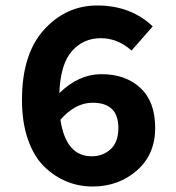

<svg xmlns="http://www.w3.org/2000/svg" viewBox="-20 -667 640 699"><path d="M317 12Q267 12 222 -6.5Q177 -25 140 -61.5Q103 -98 81.5 -160Q60 -222 60 -303Q60 -470 140 -558.5Q220 -647 334 -647Q456 -647 536 -571L459 -483Q408 -528 347 -528Q283 -528 241.5 -480.5Q200 -433 196 -328Q267 -397 349 -397Q437 -397 491 -347Q545 -297 545 -201Q545 -105 478.5 -46.5Q412 12 317 12ZM314 -98Q355 -98 383 -124Q411 -150 411 -201Q411 -293 317 -293Q254 -293 200 -231Q220 -98 314 -98Z"/></svg>

Font: TypoPRO Source Code Pro
Style: Bold
Weight: 700
Monospace: yes
Designer: Paul D. Hunt, Teo Tuominen
Foundry: Adobe Systems Incorporated
Version: Version 2.010;PS 1.0;hotconv 1.0.84;makeotf.lib2.5.63406